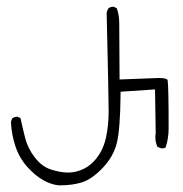

<svg xmlns="http://www.w3.org/2000/svg" viewBox="-20 -537 540 566"><path d="M294.4 -499.5Q300.3 -249 300.3 -208.5Q300.3 -168 292.5 -131.8Q283.2 -88.4 254.9 -59.6Q240.2 -44.9 224.1 -38.1Q203.1 -28.3 181.2 -28.3Q158.7 -28.3 130.9 -37.1Q103.5 -45.4 82 -73.7Q61.5 -100.6 54 -130.9Q46.4 -161.1 40.5 -188.5L32.2 -192.9Q31.7 -192.9 31.2 -192.9Q22.9 -192.9 16.6 -188.5Q13.2 -183.1 12.2 -176.8Q14.2 -140.1 25.4 -106Q36.6 -71.8 60.5 -44.9Q84.5 -18.6 107.9 -5.6Q131.3 7.3 152.8 9.3Q156.2 9.3 159.2 9.3Q191.9 9.3 220.2 1Q250.5 -8.3 282.2 -41.5Q314 -74.7 324.2 -114.7Q334.5 -156.2 335.4 -258.8V-266.6L437 -273.4L439 -145Q438 -138.2 438 -132.3Q438 -116.7 444.3 -104L454.1 -100.1Q456.1 -99.6 458 -99.6Q464.4 -99.6 468.3 -102.5Q477.1 -129.4 477.1 -158.2Q477.1 -282.2 474.1 -301.3Q472.7 -303.7 466.6 -305.4Q460.4 -307.1 448.2 -307.1L332.5 -302.7L331.5 -468.8Q331.5 -492.7 324.2 -512.7L315.4 -517.1Q314.9 -517.1 312.5 -517.1Q310.1 -517.1 306.6 -516.1Q303.2 -515.1 299.8 -512.7Q295.9 -506.8 294.4 -499.5Z"/></svg>

Font: NaikaiFont
Style: Light
Weight: 300
Version: Version 1.89